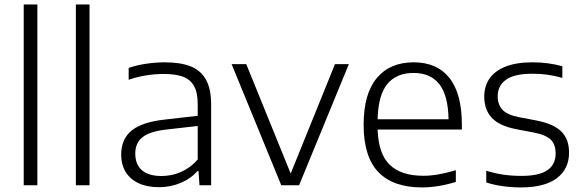

<svg xmlns="http://www.w3.org/2000/svg" viewBox="-20 -828 2604 858"><path d="M86 0V-808H147V0Z M319 0V-808H380V0Z M923.5 -361V0H871.5L867 -63.5H862Q833.5 -30 787.8 -10.8Q742 8.5 690.5 8.5Q638 8.5 600 -9Q562 -26.5 541.8 -59.2Q521.5 -92 521.5 -137Q521.5 -206.5 568.5 -244.8Q615.5 -283 719 -294L863.5 -310.5V-362.5Q863.5 -415 846.5 -444.5Q829.5 -474 796.2 -485.8Q763 -497.5 710.5 -497.5Q674.5 -497.5 634 -491.2Q593.5 -485 555 -471.5V-524.5Q589 -536.5 632.2 -543Q675.5 -549.5 716.5 -549.5Q786 -549.5 831.2 -531.8Q876.5 -514 900 -472.8Q923.5 -431.5 923.5 -361ZM863.5 -115V-265L722 -249Q649 -240.5 616.8 -214.8Q584.5 -189 584.5 -142Q584.5 -93.5 614 -67.5Q643.5 -41.5 702 -41.5Q747.5 -41.5 789.2 -59.8Q831 -78 863.5 -115Z M1477 -541.5H1539L1316.5 0H1237L1015 -541.5H1080.5L1279 -52.5Z M2044 -249H1667.5Q1671 -140.5 1721.8 -91.5Q1772.5 -42.5 1872 -42.5Q1935 -42.5 2017 -67.5V-15Q1937 9.5 1865.5 9.5Q1737 9.5 1671 -58.8Q1605 -127 1605 -271Q1605 -409 1663.8 -479.2Q1722.5 -549.5 1828.5 -549.5Q1933 -549.5 1988.5 -479.5Q2044 -409.5 2044 -270ZM1667.5 -295H1984.5Q1982.5 -402.5 1943 -452.2Q1903.5 -502 1828 -502Q1751.5 -502 1710.8 -452.5Q1670 -403 1667.5 -295Z M2153 -12.5V-65Q2194.5 -52.5 2231.5 -47.2Q2268.5 -42 2310 -42Q2389.5 -42 2426.2 -67.5Q2463 -93 2463 -142Q2463 -182.5 2441 -204Q2419 -225.5 2364.5 -236L2285.5 -251Q2211.5 -265.5 2177.8 -301.5Q2144 -337.5 2144 -396.5Q2144 -442 2167 -476.2Q2190 -510.5 2238.2 -530Q2286.5 -549.5 2359 -549.5Q2430.5 -549.5 2493 -532V-480Q2457 -490 2426 -494.2Q2395 -498.5 2360 -498.5Q2277.5 -498.5 2240.8 -471.5Q2204 -444.5 2204 -398Q2204 -361 2225.2 -337.8Q2246.5 -314.5 2298.5 -304.5L2377.5 -289.5Q2454 -274.5 2488.5 -240.2Q2523 -206 2523 -146Q2523 -73 2468.5 -31.8Q2414 9.5 2308.5 9.5Q2222.5 9.5 2153 -12.5Z"/></svg>

Font: Encode Sans Semi Expanded Light
Style: Regular
Weight: 300
Width: 6
Designer: Multiple Designers
Foundry: Impallari Type
Version: Version 2.000